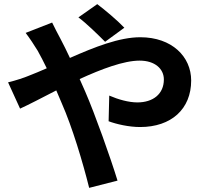

<svg xmlns="http://www.w3.org/2000/svg" viewBox="-20 -849 982 928"><path d="M19 -451 77 -324C119 -343 182 -376 252 -412L278 -351C330 -233 380 -65 411 59L548 24C514 -87 439 -298 392 -406L365 -467C470 -515 578 -556 655 -556C729 -556 772 -516 772 -465C772 -394 719 -354 644 -354C602 -354 552 -368 508 -387L505 -263C542 -249 603 -235 657 -235C808 -235 904 -322 904 -460C904 -575 811 -669 658 -669C557 -669 438 -622 318 -569C303 -602 287 -633 272 -662C261 -681 241 -722 232 -740L104 -690C123 -665 147 -629 162 -604C177 -578 191 -549 206 -519C176 -506 146 -493 117 -482C101 -475 57 -460 19 -451ZM359 -765C398 -736 453 -682 488 -647L581 -715C547 -751 486 -802 450 -829Z"/></svg>

Font: GenEiGothic-pro-Regular
Style: Bold
Weight: 700
Designer: Ryoko NISHIZUKA (kana & ideographs); Paul D. Hunt (Latin, Greek & Cyrillic); Wenlong ZHANG (bopomofo); Sandoll Communica
Foundry: Adobe Systems Incorporated; o_tamon
Version: Version 1.000.140830